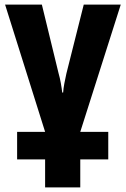

<svg xmlns="http://www.w3.org/2000/svg" viewBox="-20 -570 543 830"><path d="M502 -550 327 0H448V119H327V240H175V119H54V0H175L2 -550H161L233 -254Q239 -233 243 -210.5Q247 -188 249 -170H253Q254 -187 258 -208.5Q262 -230 267 -252L342 -550Z"/></svg>

Font: Noto Sans Condensed ExtraBold
Style: Regular
Weight: 800
Width: 3
Designer: Monotype Design Team
Foundry: Monotype Imaging Inc.
Version: Version 2.013; ttfautohint (v1.8.4.7-5d5b)